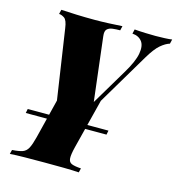

<svg xmlns="http://www.w3.org/2000/svg" viewBox="-105 -609 813 880"><g transform="rotate(15 302.0 -168.5)"><path d="M430 -39 426 -19H43L47 -39ZM369 -194 301 75Q292 111 293 129Q294 147 308 153Q322 159 353 161L348 181Q320 179 275 178.5Q230 178 185 178Q137 178 92 178.5Q47 179 21 181L26 161Q58 159 75 153Q92 147 101.5 129Q111 111 120 75L171 -130L289 -66ZM604 -518 599 -497Q579 -491 556.5 -472Q534 -453 506 -406L264 1Q245 -1 224.5 -1Q204 -1 183 1L117 -441Q112 -479 98 -488Q84 -497 73 -497L78 -518Q113 -516 152 -514.5Q191 -513 237 -513Q268 -513 303 -514.5Q338 -516 368 -518L363 -497Q344 -497 327.5 -495Q311 -493 301.5 -484Q292 -475 295 -451L332 -140L316 -123L431 -316Q468 -377 475 -416Q482 -455 466.5 -475Q451 -495 421 -497L426 -518Q448 -516 477.5 -515Q507 -514 526 -514Q545 -514 568.5 -515Q592 -516 604 -518Z"/></g></svg>

Font: Playfair Display ExtraBold
Style: Italic
Weight: 800
Italic angle: -14°
Designer: Claus Eggers Sørensen
Foundry: Claus Eggers Sørensen
Version: Version 1.203